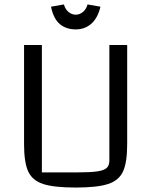

<svg xmlns="http://www.w3.org/2000/svg" viewBox="-20 -827 679 862"><path d="M88 -180V-625H168V-53H325Q386 -53 416.5 -57.5Q447 -62 459 -73Q471 -84 471 -106V-625H551V-180Q551 -98 532.5 -57.5Q514 -17 465.5 -1Q417 15 320 15Q222 15 173.5 -1Q125 -17 106.5 -57.5Q88 -98 88 -180ZM209 -797 267 -807Q273 -785 288 -773Q303 -761 320 -761Q337 -761 352 -773Q367 -785 373 -807L431 -797Q419 -746 390 -720.5Q361 -695 320 -695Q277 -695 248.5 -719Q220 -743 209 -797Z"/></svg>

Font: Changa Light
Style: Regular
Weight: 300
Designer: Eduardo Rodriguez Tunni
Foundry: Eduardo Rodriguez Tunni
Version: Version 2.002; ttfautohint (v1.5) -l 8 -r 50 -G 110 -x 14 -H